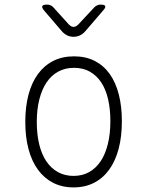

<svg xmlns="http://www.w3.org/2000/svg" viewBox="-20 -805 640 835"><path d="M300 10Q250 10 211 -10Q172 -30 145 -67Q118 -104 104 -156.5Q90 -209 90 -275Q90 -341 104 -393.5Q118 -446 145 -483Q172 -520 211.5 -540Q251 -560 302 -560Q353 -560 392 -540Q431 -520 457 -483.5Q483 -447 496.5 -395Q510 -343 510 -278Q510 -211 496 -158Q482 -105 455 -67.5Q428 -30 389 -10Q350 10 300 10ZM300 -40Q338 -40 367.5 -56.5Q397 -73 417.5 -103.5Q438 -134 449 -178.5Q460 -223 460 -278Q460 -331 450 -374Q440 -417 420 -447Q400 -477 370.5 -493.5Q341 -510 302 -510Q263 -510 233 -493.5Q203 -477 182.5 -446.5Q162 -416 151 -372.5Q140 -329 140 -275Q140 -221 150.5 -177.5Q161 -134 181.5 -103.5Q202 -73 232 -56.5Q262 -40 300 -40ZM184 -785Q193 -785 200 -782Q207 -779 213 -772L279 -699Q290 -688 300 -688Q310 -688 321 -699L390 -773Q396 -779 403 -782Q410 -785 418 -785Q435 -785 437.5 -778.5Q440 -772 429 -760L350 -668Q340 -657 327.5 -651Q315 -645 300 -645Q285 -645 272.5 -651Q260 -657 250 -668L172 -759Q161 -772 164 -778.5Q167 -785 184 -785Z"/></svg>

Font: Maple Mono NL Thin
Style: Regular
Weight: 250
Monospace: yes
Designer: subframe7536
Version: Version 7.000